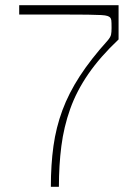

<svg xmlns="http://www.w3.org/2000/svg" viewBox="-20 -720 512 740"><path d="M176 0Q176 -85 186 -157Q196 -229 220.5 -295Q245 -361 287.5 -426.5Q330 -492 395 -564Q406 -577 408 -586.5Q410 -596 410 -612Q410 -635 409 -642Q408 -649 404 -653Q401 -656 394 -658.5Q387 -661 370 -662Q353 -663 318 -663.5Q283 -664 223 -664Q179 -664 141.5 -664Q104 -664 54 -664V-700H437V-568Q366 -501 320.5 -435Q275 -369 250.5 -300Q226 -231 216.5 -157Q207 -83 207 0Z"/></svg>

Font: Ojuju ExtraLight
Style: Regular
Weight: 200
Designer: Chisaokwu Joboson, Mirko Velimirovic
Foundry: Udi Foundry
Version: Version 1.000